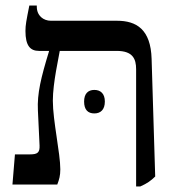

<svg xmlns="http://www.w3.org/2000/svg" viewBox="-20 -667 646 694"><path d="M541 -29 528 -454C525 -561 473 -592 403 -592H164C137 -592 113 -610 113 -643V-647H86C75 -591 72 -577 72 -555C72 -502 89 -483 121 -483H157V-481C128 -386 114 -329 117 -268L123 -141C124 -116 116 -109 89 -109H34L25 0H187C194 -18 198 -32 198 -55C198 -113 171 -231 171 -303C171 -368 193 -462 196 -483H402C460 -483 472 -454 472 -417V7H487C510 -3 526 -14 541 -29ZM284 -300C284 -270 298 -257 321 -257C344 -257 359 -271 359 -300C359 -328 344 -342 321 -342C298 -342 284 -328 284 -300Z"/></svg>

Font: Noto Serif Hebrew
Style: Regular
Weight: 400
Designer: Monotype Design Team
Foundry: Monotype Imaging Inc.
Version: Version 1.901